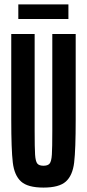

<svg xmlns="http://www.w3.org/2000/svg" viewBox="-20 -842 394 870"><path d="M31 -300V-688H137V-250Q137 -171 139 -141Q141 -111 149 -101Q157 -91 177 -91Q197 -91 205 -101Q213 -111 215 -141Q217 -171 217 -250V-688H323V-300Q323 -164 316 -105.5Q309 -47 278.5 -19.5Q248 8 177 8Q106 8 75.5 -19.5Q45 -47 38 -105.5Q31 -164 31 -300ZM63 -756V-822H290V-756Z"/></svg>

Font: Saira Ultra Condensed
Style: Bold
Weight: 700
Width: 1
Designer: Hector Gatti with collaboration of the Omnibus-Type team
Foundry: Omnibus-Type
Version: Version 1.001; ttfautohint (v1.8)